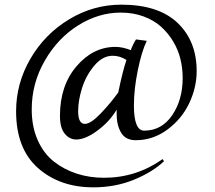

<svg xmlns="http://www.w3.org/2000/svg" viewBox="-20 -600 923 823"><path d="M823 -295Q823 -225 791 -157.5Q759 -90 697.5 -44.5Q636 1 562 1Q518 1 499 -31.5Q480 -64 480 -111V-130Q450 -79 398 -40.5Q346 -2 307 -2Q278 -2 257.5 -27Q237 -52 237 -103Q237 -233 308 -316Q379 -399 475 -399Q505 -399 541 -385Q542 -387 543 -391.5Q544 -396 546 -398V-399Q547 -400 547 -401Q555 -419 563 -431L609 -425Q587 -379 570.5 -298Q554 -217 554 -148Q554 -40 598 -40Q673 -40 718 -106Q763 -172 763 -266Q763 -307 753.5 -346.5Q744 -386 722.5 -422Q701 -458 670.5 -485.5Q640 -513 595.5 -529.5Q551 -546 497 -546Q403 -546 315.5 -491.5Q228 -437 172 -340Q116 -243 116 -131Q116 -57 141.5 0.5Q167 58 211 92.5Q255 127 309.5 144.5Q364 162 426 162Q564 162 677 82L683 91Q635 137 555 170Q475 203 380 203Q236 203 142.5 120Q49 37 49 -123Q49 -243 110.5 -348.5Q172 -454 276 -517Q380 -580 500 -580Q659 -580 741 -502Q823 -424 823 -295ZM487 -204Q505 -292 522 -343Q494 -361 463 -361Q420 -361 384.5 -319Q349 -277 332 -223.5Q315 -170 315 -123Q315 -69 344 -69Q369 -69 412 -114Q455 -159 487 -204Z"/></svg>

Font: Forum
Style: Regular
Weight: 400
Designer: Denis Masharov
Foundry: Denis Masharov
Version: Version 1.000